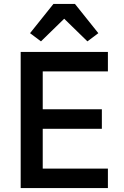

<svg xmlns="http://www.w3.org/2000/svg" viewBox="-20 -964 633 984"><path d="M86 0V-698H533V-598H199V-404H502V-304H199V-100H533V0ZM364 -944 484 -794 428 -752 309 -868 190 -752 134 -794 254 -944Z"/></svg>

Font: IBM Plex Thai Medium
Style: Regular
Weight: 500
Designer: Mike Abbink, Paul van der Laan, Pieter van Rosmalen, Ben Mitchell, Mark Frömberg
Foundry: Bold Monday
Version: Version 1.0